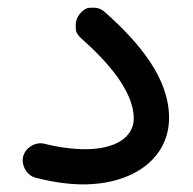

<svg xmlns="http://www.w3.org/2000/svg" viewBox="-20 -443 506 504"><path d="M40.5 -31.2C40 -27.8 39.6 -24.9 39.6 -21.5C39.6 -4.4 51.3 18.6 75.2 23.9C119.6 35.2 160.6 41 198.2 41C329.6 41 423.8 -27.3 423.8 -133.8C423.8 -235.8 348.6 -328.6 255.4 -411.1C247.1 -418.9 236.8 -422.9 225.1 -422.9C224.1 -422.9 220.2 -422.9 213.4 -422.4C206.1 -421.9 198.2 -416.5 189.9 -407.2C182.6 -398.4 178.7 -388.2 178.7 -376.5C178.7 -375.5 178.7 -371.6 179.2 -364.7C179.7 -357.9 184.6 -350.1 193.8 -341.8C261.7 -281.7 331.1 -203.6 331.1 -132.3C331.1 -82 281.7 -51.3 204.1 -51.3C172.9 -51.3 132.3 -56.2 95.7 -65.9C92.3 -66.4 89.4 -66.9 85.9 -66.9C68.8 -66.9 46.4 -55.2 40.5 -31.2Z"/></svg>

Font: Mikhak Medium
Style: Regular
Weight: 500
Designer: Amin Abedi
Version: Version 3.2